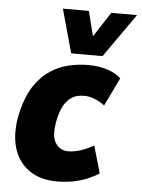

<svg xmlns="http://www.w3.org/2000/svg" viewBox="-54 -800 631 854"><g transform="rotate(5 261.5 -373.0)"><path d="M233 11Q153 11 102 -28Q51 -67 35.5 -135.5Q20 -204 43 -294Q61 -362 91.5 -405.5Q122 -449 161 -473.5Q200 -498 242 -507.5Q284 -517 326 -517Q377 -517 415.5 -503.5Q454 -490 473 -470L412 -344Q391 -360 367.5 -369.5Q344 -379 320 -379Q307 -379 292 -376Q277 -373 261.5 -362.5Q246 -352 232.5 -330.5Q219 -309 210 -273Q192 -194 212 -160.5Q232 -127 271 -127Q298 -127 329 -137.5Q360 -148 384 -163L419 -41Q396 -26 367 -14Q338 -2 304 4.5Q270 11 233 11ZM246 -562 192 -757H308L336 -646L408 -757H523L386 -562Z"/></g></svg>

Font: Nunito Sans 7pt Condensed Black
Style: Italic
Weight: 900
Width: 3
Italic angle: -9°
Designer: Vernon Adams
Foundry: Vernon Adams
Version: Version 3.101;gftools[0.9.27]